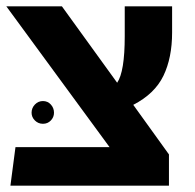

<svg xmlns="http://www.w3.org/2000/svg" viewBox="-32 -588 616 608"><path d="M513 -485Q513 -405 485.5 -348Q458 -291 390 -256L503 -99V0H1L17 -122H315L-12 -568H164L339 -326Q363 -361 363 -473V-568H513ZM139 -231Q139 -217 129 -206.5Q119 -196 104 -196Q89 -196 78.5 -206.5Q68 -217 68 -231Q68 -246 78.5 -257Q89 -268 104 -268Q119 -268 129 -257Q139 -246 139 -231Z"/></svg>

Font: FiraGO
Style: Bold
Weight: 700
Designer: bBox Type
Foundry: bBox Type GmbH
Version: Version 1.001;PS 001.001;hotconv 1.0.88;makeotf.lib2.5.64775